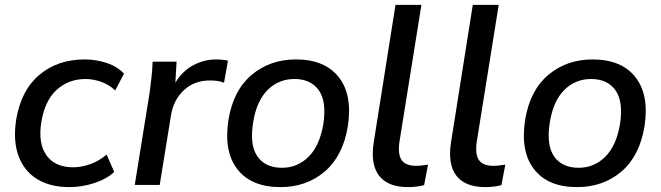

<svg xmlns="http://www.w3.org/2000/svg" viewBox="-20 -756 2702 785"><path d="M264 9Q185 9 131.5 -24Q78 -57 55.5 -119Q33 -181 46 -266Q66 -387 141 -450Q216 -513 326 -513Q373 -513 416.5 -498.5Q460 -484 487 -455L451 -386Q426 -410 393.5 -421.5Q361 -433 330 -433Q260 -433 211.5 -388.5Q163 -344 149 -257Q135 -170 170 -121Q205 -72 279 -72Q312 -72 348 -84.5Q384 -97 416 -124L447 -53Q416 -24 365.5 -7.5Q315 9 264 9Z M531 0 592 -379Q596 -409 599.5 -441Q603 -473 604 -504H702L697 -418Q726 -466 770.5 -489.5Q815 -513 864 -513Q889 -513 912 -508L896 -418Q882 -423 869 -425Q856 -427 838 -427Q774 -427 731.5 -387Q689 -347 679 -284L633 0Z M1126 9Q1008 9 951 -63.5Q894 -136 914 -266Q934 -387 1009 -450Q1084 -513 1190 -513Q1308 -513 1365 -440.5Q1422 -368 1402 -239Q1382 -118 1307.5 -54.5Q1233 9 1126 9ZM1133 -70Q1196 -70 1241.5 -115Q1287 -160 1302 -249Q1316 -342 1283 -387.5Q1250 -433 1184 -433Q1119 -433 1074 -388Q1029 -343 1015 -256Q1000 -163 1032.5 -116.5Q1065 -70 1133 -70Z M1648 9Q1566 9 1530 -37.5Q1494 -84 1508 -174L1597 -736H1703L1613 -175Q1606 -124 1622.5 -101Q1639 -78 1682 -78Q1693 -78 1705 -79.5Q1717 -81 1730 -83L1714 1Q1700 5 1682 7Q1664 9 1648 9Z M1964 9Q1882 9 1846 -37.5Q1810 -84 1824 -174L1913 -736H2019L1929 -175Q1922 -124 1938.5 -101Q1955 -78 1998 -78Q2009 -78 2021 -79.5Q2033 -81 2046 -83L2030 1Q2016 5 1998 7Q1980 9 1964 9Z M2339 9Q2221 9 2164 -63.5Q2107 -136 2127 -266Q2147 -387 2222 -450Q2297 -513 2403 -513Q2521 -513 2578 -440.5Q2635 -368 2615 -239Q2595 -118 2520.5 -54.5Q2446 9 2339 9ZM2346 -70Q2409 -70 2454.5 -115Q2500 -160 2515 -249Q2529 -342 2496 -387.5Q2463 -433 2397 -433Q2332 -433 2287 -388Q2242 -343 2228 -256Q2213 -163 2245.5 -116.5Q2278 -70 2346 -70Z"/></svg>

Font: Winston Medium
Style: Italic
Weight: 500
Italic angle: -9°
Designer: Original fonts by Vernon Adams / Changes by Cristiano Sobral
Foundry: Original fonts by Vernon Adams / Changes by Cristiano Sobral
Version: Version 2.503;July 17, 2020;FontCreator 13.0.0.2655 64-bit